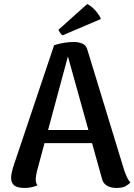

<svg xmlns="http://www.w3.org/2000/svg" viewBox="-20 -918 666 951"><path d="M347 -710Q369 -710 388 -702Q407 -694 413 -671L596 -72Q600 -60 607.5 -43Q615 -26 626 -14Q618 -5 602 4Q586 13 557 13Q529 13 509.5 1.5Q490 -10 485 -33L309 -665L323 -663L163 -70Q161 -60 159 -49.5Q157 -39 157 -29Q157 -19 159.5 -11.5Q162 -4 166 0Q153 5 138 9Q123 13 102 13Q68 13 51.5 1Q35 -11 35 -37Q35 -49 38.5 -65Q42 -81 48 -99L248 -694Q297 -710 347 -710ZM171 -274H498V-209H171ZM480 -824 290 -743Q284 -746 277 -756.5Q270 -767 270 -771L412 -898Q424 -893 438 -880.5Q452 -868 463.5 -852.5Q475 -837 480 -824Z"/></svg>

Font: Arima SemiBold
Style: Regular
Weight: 600
Designer: Joana Correia and Natanael Gama
Foundry: NDISCOVER
Version: Version 1.101;gftools[0.9.23]